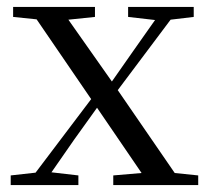

<svg xmlns="http://www.w3.org/2000/svg" viewBox="-20 -536 604 556"><path d="M351 -487 429 -478 367 -390 304 -300 178 -479 255 -487V-516H18V-487L86 -480L244 -249L83 -36L11 -28V0H207V-28L129 -37L195 -132L261 -224L390 -35L308 -28V0H554V-28L486 -35L321 -275L474 -479L541 -487V-516H351Z"/></svg>

Font: NameLogos Serif 2
Style: Regular
Weight: 500
Version: Version 0.1